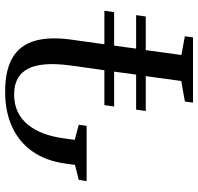

<svg xmlns="http://www.w3.org/2000/svg" viewBox="-32 -760 792 768"><g transform="rotate(-90 364.0 -376.0)"><path d="M337.5 0 342 -32.5 424 -47 443.5 -189H304L309.5 -227.5H449.5L461.5 -315.5H322L327.5 -354.5H467L485 -481Q491 -523 491.5 -558.8Q492 -594.5 485.8 -623.5Q479.5 -652.5 465 -673Q450.5 -693.5 427.2 -704.5Q404 -715.5 370 -715.5Q331.5 -715.5 301.5 -701.5Q271.5 -687.5 249.8 -661Q228 -634.5 214.2 -597.8Q200.5 -561 194.5 -516.5L188.5 -473L249 -457L244.5 -425.5H23.5L28.5 -457L88.5 -472L94 -512Q104.5 -588 141.8 -641.5Q179 -695 239.8 -723.2Q300.5 -751.5 381 -751.5Q431 -751.5 467.2 -742Q503.5 -732.5 528.2 -714.8Q553 -697 567.8 -672Q582.5 -647 588.8 -616.2Q595 -585.5 594.5 -550.2Q594 -515 588 -476.5L571 -354.5H705L699.5 -315.5H565.5L553.5 -227.5H687.5L682 -189H547.5L528 -46.5L603 -32.5L598.5 0Z"/></g></svg>

Font: Merriweather 96pt
Style: Italic
Weight: 400
Italic angle: -7.8°
Version: Version 2.101